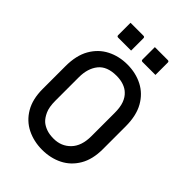

<svg xmlns="http://www.w3.org/2000/svg" viewBox="-263 -1035 1177 1177"><g transform="rotate(45 325.0 -447.0)"><path d="M325 -720Q399 -720 458 -689.5Q517 -659 551.5 -598Q586 -537 586 -444V-246Q586 -158 551 -98.5Q516 -39 457 -9.5Q398 20 325 20Q253 20 193.5 -9.5Q134 -39 99 -98.5Q64 -158 64 -246V-444Q64 -537 99 -598Q134 -659 193.5 -689.5Q253 -720 325 -720ZM170 -251Q170 -195 185 -162.5Q200 -130 219 -113Q236 -98 262.5 -88Q289 -78 327 -78Q393 -78 436.5 -123Q480 -168 480 -253V-454Q480 -504 468 -536Q456 -568 435 -587Q418 -604 390.5 -614Q363 -624 327 -624Q245 -624 207.5 -577Q170 -530 170 -454ZM158 -914H270Q281 -914 281 -903V-796H169Q158 -796 158 -807ZM369 -914H481Q492 -914 492 -903V-796H380Q369 -796 369 -807Z"/></g></svg>

Font: Recursive Sn Lnr St Med
Style: Regular
Weight: 500
Version: Version 1.085;hotconv 1.1.0;makeotfexe 2.6.0; ttfautohint (v